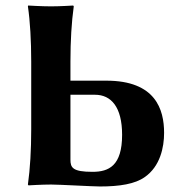

<svg xmlns="http://www.w3.org/2000/svg" viewBox="-20 -668 639 695"><path d="M93 -200C93 -125 89 -57 81 0L83 3C83 3 131 0 165 0C195 0 316 7 342 7C413 7 469 -2 504 -27C560 -66 574 -135 574 -187C574 -272 543 -376 365 -376H235V-445C235 -520 239 -588 247 -645L245 -648C245 -648 199 -645 165 -645C130 -645 82 -648 82 -648L81 -645C89 -591 93 -520 93 -445ZM235 -90V-325H324C382 -325 422 -281 422 -180C422 -68 374 -46 315 -46C243 -46 235 -61 235 -90Z"/></svg>

Font: Libertinus Sans
Style: Bold
Weight: 700
Designer: Philipp H. Poll, Khaled Hosny
Foundry: Caleb Maclennan
Version: Version 7.050;RELEASE